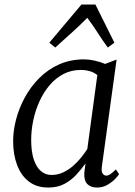

<svg xmlns="http://www.w3.org/2000/svg" viewBox="-20 -832 604 862"><path d="M437.5 -85.5Q434 -61 441.2 -52.2Q448.5 -43.5 456.5 -43.5Q466.5 -43.5 476.5 -50.8Q486.5 -58 500.5 -71.5L514.5 -50Q511 -43.5 497.5 -29.2Q484 -15 462.8 -2.5Q441.5 10 415.5 10Q388.5 10 372.5 -5.2Q356.5 -20.5 358.5 -56.5L364 -98.5Q345.5 -72.5 322.5 -47.5Q299.5 -22.5 268.8 -6.2Q238 10 197 10Q144.5 10 109.5 -17Q74.5 -44 56.8 -91Q39 -138 39 -198.5Q39 -245 52.2 -295.8Q65.5 -346.5 91.5 -394.5Q117.5 -442.5 156 -481.2Q194.5 -520 245.2 -542.8Q296 -565.5 358.5 -565.5Q379.5 -565.5 405.2 -559.8Q431 -554 452 -545L503.5 -564.5ZM417 -495Q402 -507 383.2 -512.5Q364.5 -518 343 -518Q300 -518 265 -499.8Q230 -481.5 203 -449.8Q176 -418 157.5 -377.5Q139 -337 129.5 -292.2Q120 -247.5 120 -203.5Q120 -151.5 131.5 -116.5Q143 -81.5 163.5 -64Q184 -46.5 210.5 -46.5Q239 -46.5 263.5 -58Q288 -69.5 308.2 -87.2Q328.5 -105 344.5 -125Q360.5 -145 372 -163ZM228 -618.5 201.5 -640.5 345.5 -811.5H408.5L493.5 -640.5L464 -618.5Q439.5 -652 418.5 -685Q397.5 -718 372 -752Q339 -718.5 302.2 -685.5Q265.5 -652.5 228 -618.5Z"/></svg>

Font: Merriweather 24pt Light
Style: Italic
Weight: 300
Italic angle: -7.8°
Version: Version 2.101